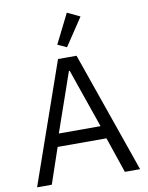

<svg xmlns="http://www.w3.org/2000/svg" viewBox="-101 -1021 842 1092"><g transform="rotate(-10 320.5 -474.5)"><path d="M618 0H530L460 -206H178L108 0H23L267 -698H374ZM439 -280 351 -533 321 -620H316L286 -533L198 -280ZM435 -914 329 -755 277 -779 362 -949Z"/></g></svg>

Font: IBM Plex Sans Var
Style: Regular
Weight: 400
Designer: Mike Abbink, Paul van der Laan, Pieter van Rosmalen
Foundry: Bold Monday
Version: Version 3.000